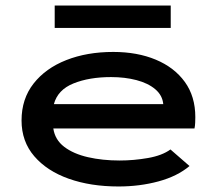

<svg xmlns="http://www.w3.org/2000/svg" viewBox="-20 -664 790 695"><path d="M409 11Q308 11 229 -17Q150 -45 104 -98.5Q58 -152 58 -228Q58 -306 101.5 -361.5Q145 -417 220 -446.5Q295 -476 390 -476Q477 -476 544 -448Q611 -420 649 -367.5Q687 -315 687 -240Q687 -231 686.5 -219.5Q686 -208 684 -199H173Q179 -158 212.5 -132.5Q246 -107 298.5 -95Q351 -83 413 -83Q464 -83 515.5 -92Q567 -101 597 -123L666 -63Q622 -26 554 -7.5Q486 11 409 11ZM175 -287H571Q568 -319 542 -341Q516 -363 474 -374Q432 -385 382 -385Q303 -385 246 -362Q189 -339 175 -287ZM178 -563V-644H598V-563Z"/></svg>

Font: Inconsolata ExtraExpanded
Style: Bold
Weight: 700
Width: 8
Monospace: yes
Designer: Raph Levien, Cyreal, Brenton Simpson
Foundry: Raph Levien, Cyreal, Google
Version: Version 3.100; ttfautohint (v1.8.4.7-5d5b)